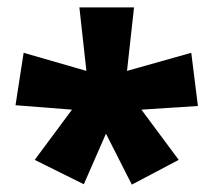

<svg xmlns="http://www.w3.org/2000/svg" viewBox="-20 -780 577 520"><path d="M343 -760 324 -588 498 -637 516 -493 363 -483 464 -347 337 -280 267 -418 207 -281 74 -347 175 -483 22 -495 44 -637 214 -588 195 -760Z"/></svg>

Font: Noto Sans Arabic Blk
Style: Regular
Weight: 900
Designer: Monotype Design Team, Nadine Chahine, Nizar Qandah and Khaled Hosny
Foundry: Monotype Imaging Inc.
Version: Version 2.012; ttfautohint (v1.8.4.7-5d5b)